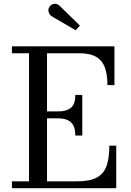

<svg xmlns="http://www.w3.org/2000/svg" viewBox="-20 -995 692 1015"><path d="M254 -908.5Q242 -915.5 237.5 -930.2Q233 -945 240.5 -957.5Q247.5 -970 264 -974.2Q280.5 -978.5 296.5 -963L402.5 -859.5L380 -835ZM378 -278.5Q378 -329 354.2 -349.2Q330.5 -369.5 288 -369.5H228.5V-36.5H388Q456.5 -36.5 493.2 -57.2Q530 -78 544 -119.8Q558 -161.5 558 -225H594.5V0H43V-36.5H133.5V-713.5H43V-750H585V-545H548Q548 -598.5 535 -636.2Q522 -674 489.5 -693.8Q457 -713.5 398.5 -713.5H228.5V-406H288Q330.5 -406 354.2 -424.5Q378 -443 378 -493H415V-278.5Z"/></svg>

Font: Bodoni* 06pt
Style: Regular
Weight: 400
Version: Version 2.3